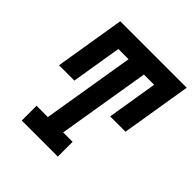

<svg xmlns="http://www.w3.org/2000/svg" viewBox="-199 -872 1009 1009"><g transform="rotate(45 306.0 -367.5)"><path d="M389 0H121V-110H205L290 -625H214L168 -344H54L118 -735H612L548 -344H434L480 -625H404L319 -110H389Z"/></g></svg>

Font: Iosevka HT Extrabold Extended
Style: Italic
Weight: 800
Width: 7
Italic angle: -9°
Monospace: yes
Designer: Belleve Invis
Foundry: Belleve Invis
Version: Version 32.3.0; ttfautohint (v1.8.4)